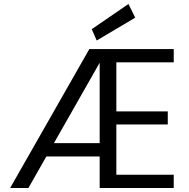

<svg xmlns="http://www.w3.org/2000/svg" viewBox="-20 -947 953 967"><path d="M31 0 430 -700H855V-633H566V-386H825V-320H566V-67H855V0H482V-631L123 0ZM167 -159 202 -226H521V-159ZM467 -743 442 -800 627 -927 661 -858Z"/></svg>

Font: DM Sans 11pt
Style: Regular
Weight: 400
Version: Version 4.004;gftools[0.9.30]